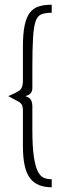

<svg xmlns="http://www.w3.org/2000/svg" viewBox="-20 -755 259 813"><path d="M199 38Q169 38 146 29Q123 20 107.5 0Q92 -20 84.5 -54Q77 -88 77 -138V-290Q77 -314 59.5 -324Q42 -334 15 -348Q42 -359 59 -369.5Q76 -380 77 -408V-557Q77 -613 84.5 -648Q92 -683 107 -702Q122 -721 145 -728Q168 -735 199 -735V-701Q172 -701 155.5 -694.5Q139 -688 131 -665.5Q123 -643 120 -596.5Q117 -550 117 -469V-383Q117 -370 111 -361.5Q105 -353 87 -348Q106 -342 111.5 -331Q117 -320 117 -304V-207Q117 -133 123.5 -90.5Q130 -48 141 -27.5Q152 -7 167 -1.5Q182 4 199 4Z"/></svg>

Font: Stick No Bills ExtraLight ExtraLight
Style: Regular
Weight: 250
Version: Version 2.000